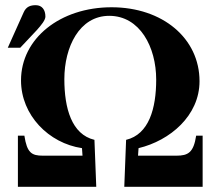

<svg xmlns="http://www.w3.org/2000/svg" viewBox="-20 -720 820 740"><path d="M761 0V-197H736C726 -132 705 -120 660 -120H512L514 -149C635 -178 749 -274 749 -407C749 -572 607 -692 410 -692C212 -692 61 -572 61 -410C61 -276 168 -168 296 -149L298 -120H145C102 -120 84 -131 74 -197H49V0H351L344 -181C256 -202 228 -303 228 -415C228 -539 286 -659 401 -659C519 -659 582 -539 582 -413C582 -302 554 -202 466 -181L459 0ZM10 -536H58L121 -603C140 -624 155 -643 155 -656C155 -682 142 -700 118 -700C98 -700 81 -695 71 -672Z"/></svg>

Font: XITS Math
Style: Bold
Weight: 700
Designer: MicroPress Inc., with final additions and corrections provided by Coen Hoffman, Elsevier (retired)
Version: Version 1.105